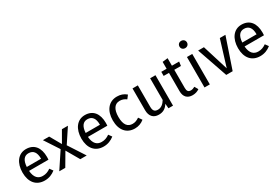

<svg xmlns="http://www.w3.org/2000/svg" viewBox="61 -1823 4152 2878"><g transform="rotate(-30 2137.0 -384.0)"><path d="M290 12C363 12 422 -13 474 -54L434 -109C388 -77 349 -63 297 -63C221 -63 164 -110 155 -232H491C492 -244 493 -261 493 -279C493 -440 418 -539 276 -539C140 -539 57 -422 57 -258C57 -91 143 12 290 12ZM278 -466C361 -466 402 -409 402 -306V-300H155C162 -417 208 -466 278 -466Z M648 0 779 -223 908 0H1019L836 -282L998 -527H894L783 -334L673 -527H565L728 -278L544 0Z M1309 12C1382 12 1441 -13 1493 -54L1453 -109C1407 -77 1368 -63 1316 -63C1240 -63 1183 -110 1174 -232H1510C1511 -244 1512 -261 1512 -279C1512 -440 1437 -539 1295 -539C1159 -539 1076 -422 1076 -258C1076 -91 1162 12 1309 12ZM1297 -466C1380 -466 1421 -409 1421 -306V-300H1174C1181 -417 1227 -466 1297 -466Z M1620 -259C1620 -89 1708 12 1850 12C1911 12 1964 -8 2011 -46L1969 -106C1929 -80 1898 -66 1854 -66C1771 -66 1719 -123 1719 -261C1719 -398 1771 -463 1854 -463C1898 -463 1931 -450 1967 -424L2011 -482C1962 -523 1912 -539 1850 -539C1707 -539 1620 -427 1620 -259Z M2116 -527V-149C2116 -46 2171 12 2263 12C2338 12 2387 -18 2427 -82L2434 0H2513V-527H2421V-151C2389 -98 2346 -60 2289 -60C2232 -60 2208 -87 2208 -159V-527Z M2706 -456V-138C2706 -40 2759 12 2848 12C2893 12 2931 0 2966 -24L2931 -85C2905 -71 2884 -64 2861 -64C2815 -64 2798 -89 2798 -142V-456H2913L2923 -527H2798V-657L2706 -646V-527H2614V-456Z M3150 0V-527H3058V0ZM3039 -717C3039 -682 3065 -655 3103 -655C3142 -655 3168 -682 3168 -717C3168 -753 3142 -780 3103 -780C3065 -780 3039 -753 3039 -717Z M3434 0H3545L3724 -527H3627L3490 -82L3352 -527H3252Z M4020 12C4093 12 4152 -13 4204 -54L4164 -109C4118 -77 4079 -63 4027 -63C3951 -63 3894 -110 3885 -232H4221C4222 -244 4223 -261 4223 -279C4223 -440 4148 -539 4006 -539C3870 -539 3787 -422 3787 -258C3787 -91 3873 12 4020 12ZM4008 -466C4091 -466 4132 -409 4132 -306V-300H3885C3892 -417 3938 -466 4008 -466Z"/></g></svg>

Font: FiraGO Unicode
Style: Regular
Weight: 400
Designer: bBox Type
Foundry: bBox Type GmbH
Version: Version 1.001;PS 001.001;hotconv 1.0.88;makeotf.lib2.5.64775